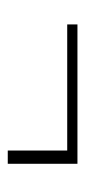

<svg xmlns="http://www.w3.org/2000/svg" viewBox="121 -530 224 507"><g transform="rotate(90 233.5 -276.0)"><path d="M377 -341H44V-368H412V-184H377Z"/></g></svg>

Font: Taviraj ExtraLight
Style: Regular
Weight: 200
Designer: Katatrad Team
Foundry: CadsonDemak
Version: Version 1.030